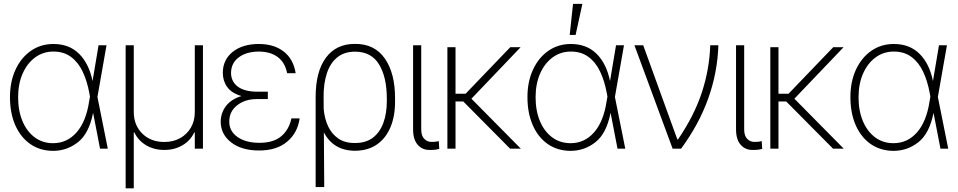

<svg xmlns="http://www.w3.org/2000/svg" viewBox="-20 -785 5060 1014"><path d="M260.3 11.7Q190.4 11.2 139.4 -24.7Q88.4 -60.5 60.5 -124.3Q32.7 -188 32.7 -272Q32.7 -354 62 -417.2Q91.3 -480.5 143.1 -516.6Q194.8 -552.7 262.2 -552.7Q345.7 -552.7 397.9 -500.7Q450.2 -448.7 468.8 -356.9L500.5 -545.9H542.5L494.6 -272.9L549.3 0H508.3L472.2 -187H471.2Q449.7 -79.6 391.6 -33.9Q333.5 11.7 260.3 11.7ZM455.1 -274.9 451.7 -293.5Q440.4 -356 417.2 -405.5Q394 -455.1 355.7 -483.9Q317.4 -512.7 262.2 -512.7Q207.5 -512.7 165.5 -481.7Q123.5 -450.7 99.6 -396.5Q75.7 -342.3 75.7 -271.5Q75.7 -200.2 98.6 -145.5Q121.6 -90.8 163.1 -59.8Q204.6 -28.8 260.3 -28.8Q334 -28.8 384.3 -85.7Q434.6 -142.6 450.7 -249.5Z M643.6 209.5V-545.9H686.5V-193.4Q686.5 -124 731.4 -79.6Q776.4 -35.2 847.7 -35.2Q895 -35.2 931.4 -55.4Q967.8 -75.7 988.3 -111.3Q1008.8 -147 1008.8 -193.4V-545.9H1051.8V0H1008.8V-85H1005.4Q985.4 -42 942.9 -17.3Q900.4 7.3 847.7 6.8Q794.9 7.3 752.7 -17.3Q710.4 -42 689.9 -85H686.5V209.5Z M1394.5 -290V-261.7H1336.4Q1273.9 -261.7 1232.2 -228.8Q1190.4 -195.8 1190.9 -142.6Q1190.4 -92.8 1233.9 -61.8Q1277.3 -30.8 1350.1 -30.8Q1423.8 -30.8 1465.1 -65.2Q1506.3 -99.6 1519 -159.7H1562.5Q1551.8 -83.5 1496.6 -36.9Q1441.4 9.8 1348.6 9.8Q1255.9 9.8 1200.9 -33Q1146 -75.7 1145.5 -142.1Q1146 -189 1173.6 -225.1Q1201.2 -261.2 1255.4 -277.8Q1203.1 -293 1179.9 -325.4Q1156.7 -357.9 1156.7 -400.9Q1157.2 -470.2 1209.5 -511.5Q1261.7 -552.7 1347.2 -552.7Q1426.8 -552.7 1478.3 -512.9Q1529.8 -473.1 1541.5 -398.4H1496.6Q1484.9 -455.6 1446.5 -483.9Q1408.2 -512.2 1347.2 -512.7Q1280.8 -512.2 1241 -482.2Q1201.2 -452.1 1200.2 -401.9Q1199.7 -355 1235.1 -328.1Q1270.5 -301.3 1336.4 -300.8H1394.5Z M1647 203.1V-272.9Q1647 -407.2 1701.4 -480.5Q1755.9 -553.7 1855 -553.2Q1958.5 -553.7 2012.7 -475.6Q2066.9 -397.5 2066.4 -264.2V-250.5Q2066.9 -172.9 2042.5 -114Q2018.1 -55.2 1970.9 -22.2Q1923.8 10.7 1854.5 11.2Q1796.4 10.7 1755.4 -14.2Q1714.4 -39.1 1690.4 -85.9L1692.4 203.1ZM1689.5 -209.5Q1693.8 -158.7 1712.9 -117.9Q1731.9 -77.1 1767.1 -53.2Q1802.2 -29.3 1854 -29.8Q1911.6 -29.3 1949 -57.6Q1986.3 -85.9 2004.6 -136Q2022.9 -186 2022.9 -250.5V-264.2Q2022.9 -377.4 1981.9 -444.8Q1940.9 -512.2 1855 -512.2Q1797.9 -512.2 1760.7 -481.7Q1723.6 -451.2 1706.1 -397.2Q1688.5 -343.3 1689 -273.4Z M2161.6 -545.9H2204.6V-101.6Q2204.6 -67.9 2220.5 -51.8Q2236.3 -35.6 2257.8 -35.6Q2272.9 -35.6 2283.7 -37.1Q2294.4 -38.6 2297.4 -39.6L2299.8 1.5Q2295.4 2.9 2282 5.1Q2268.6 7.3 2248 6.8Q2210.4 7.3 2186 -20.5Q2161.6 -48.3 2161.6 -101.6Z M2385.7 -535.6V-290H2439L2674.8 -535.6H2729.5L2469.7 -263.7L2730.5 0H2673.8L2426.8 -249H2385.7V0H2342.8V-535.6Z M2993.2 11.7Q2923.3 11.2 2872.3 -24.7Q2821.3 -60.5 2793.5 -124.3Q2765.6 -188 2765.6 -272Q2765.6 -354 2794.9 -417.2Q2824.2 -480.5 2876 -516.6Q2927.7 -552.7 2995.1 -552.7Q3078.6 -552.7 3130.9 -500.7Q3183.1 -448.7 3201.7 -356.9L3233.4 -545.9H3275.4L3227.5 -272.9L3282.2 0H3241.2L3205.1 -187H3204.1Q3182.6 -79.6 3124.5 -33.9Q3066.4 11.7 2993.2 11.7ZM3188 -274.9 3184.6 -293.5Q3173.3 -356 3150.1 -405.5Q3127 -455.1 3088.6 -483.9Q3050.3 -512.7 2995.1 -512.7Q2940.4 -512.7 2898.4 -481.7Q2856.4 -450.7 2832.5 -396.5Q2808.6 -342.3 2808.6 -271.5Q2808.6 -200.2 2831.5 -145.5Q2854.5 -90.8 2896 -59.8Q2937.5 -28.8 2993.2 -28.8Q3066.9 -28.8 3117.2 -85.7Q3167.5 -142.6 3183.6 -249.5ZM2988.8 -600.6 3006.3 -764.6H3055.7L3020 -600.6Z M3532.2 0 3330.6 -545.9H3377L3557.1 -48.8H3561Q3646.5 -174.8 3686.5 -296.4Q3726.6 -418 3731 -545.9H3773.9Q3769.5 -402.8 3720.5 -265.4Q3671.4 -127.9 3577.1 0Z M3867.2 -545.9H3910.2V-101.6Q3910.2 -67.9 3926 -51.8Q3941.9 -35.6 3963.4 -35.6Q3978.5 -35.6 3989.3 -37.1Q4000 -38.6 4002.9 -39.6L4005.4 1.5Q4001 2.9 3987.5 5.1Q3974.1 7.3 3953.6 6.8Q3916 7.3 3891.6 -20.5Q3867.2 -48.3 3867.2 -101.6Z M4091.3 -535.6V-290H4144.5L4380.4 -535.6H4435.1L4175.3 -263.7L4436 0H4379.4L4132.3 -249H4091.3V0H4048.3V-535.6Z M4698.7 11.7Q4628.9 11.2 4577.9 -24.7Q4526.9 -60.5 4499 -124.3Q4471.2 -188 4471.2 -272Q4471.2 -354 4500.5 -417.2Q4529.8 -480.5 4581.5 -516.6Q4633.3 -552.7 4700.7 -552.7Q4784.2 -552.7 4836.4 -500.7Q4888.7 -448.7 4907.2 -356.9L4939 -545.9H4981L4933.1 -272.9L4987.8 0H4946.8L4910.6 -187H4909.7Q4888.2 -79.6 4830.1 -33.9Q4772 11.7 4698.7 11.7ZM4893.6 -274.9 4890.1 -293.5Q4878.9 -356 4855.7 -405.5Q4832.5 -455.1 4794.2 -483.9Q4755.9 -512.7 4700.7 -512.7Q4646 -512.7 4604 -481.7Q4562 -450.7 4538.1 -396.5Q4514.2 -342.3 4514.2 -271.5Q4514.2 -200.2 4537.1 -145.5Q4560.1 -90.8 4601.6 -59.8Q4643.1 -28.8 4698.7 -28.8Q4772.5 -28.8 4822.8 -85.7Q4873 -142.6 4889.2 -249.5Z"/></svg>

Font: Inter Display Extra Light
Style: Regular
Weight: 200
Designer: Rasmus Andersson
Foundry: rsms
Version: Version 4.000;git-4fc901f